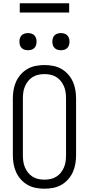

<svg xmlns="http://www.w3.org/2000/svg" viewBox="-20 -1138 540 1166"><path d="M250 8Q224 8 197.5 3Q171 -2 148 -15Q125 -28 107 -48Q89 -68 78 -92Q67 -116 62.5 -142.5Q58 -169 58 -195V-540Q58 -566 62.5 -592.5Q67 -619 78 -643Q89 -667 107 -687Q125 -707 148 -720Q171 -733 197.5 -738Q224 -743 250 -743Q276 -743 302.5 -738Q329 -733 352 -720Q375 -707 393 -687Q411 -667 422 -643Q433 -619 437.5 -592.5Q442 -566 442 -540V-195Q442 -169 437.5 -142.5Q433 -116 422 -92Q411 -68 393 -48Q375 -28 352 -15Q329 -2 302.5 3Q276 8 250 8ZM250 -47Q269 -47 287.5 -51Q306 -55 322 -65Q338 -75 349.5 -89.5Q361 -104 368.5 -121.5Q376 -139 378.5 -157.5Q381 -176 381 -195V-540Q381 -559 378.5 -577.5Q376 -596 368.5 -613.5Q361 -631 349.5 -645.5Q338 -660 322 -670Q306 -680 287.5 -684Q269 -688 250 -688Q231 -688 212.5 -684Q194 -680 178 -670Q162 -660 150.5 -645.5Q139 -631 131.5 -613.5Q124 -596 121.5 -577.5Q119 -559 119 -540V-195Q119 -176 121.5 -157.5Q124 -139 131.5 -121.5Q139 -104 150.5 -89.5Q162 -75 178 -65Q194 -55 212.5 -51Q231 -47 250 -47ZM350 -833Q339 -833 329 -836Q319 -839 311.5 -846.5Q304 -854 301 -864Q298 -874 298 -885Q298 -896 301 -906Q304 -916 311.5 -923.5Q319 -931 329 -934Q339 -937 350 -937Q361 -937 371 -934Q381 -931 388.5 -923.5Q396 -916 399 -906Q402 -896 402 -885Q402 -874 399 -864Q396 -854 388.5 -846.5Q381 -839 371 -836Q361 -833 350 -833ZM150 -833Q139 -833 129 -836Q119 -839 111.5 -846.5Q104 -854 101 -864Q98 -874 98 -885Q98 -896 101 -906Q104 -916 111.5 -923.5Q119 -931 129 -934Q139 -937 150 -937Q161 -937 171 -934Q181 -931 188.5 -923.5Q196 -916 199 -906Q202 -896 202 -885Q202 -874 199 -864Q196 -854 188.5 -846.5Q181 -839 171 -836Q161 -833 150 -833ZM100 -1062V-1118H400V-1062Z"/></svg>

Font: Iosevka SS18 Light
Style: Regular
Weight: 300
Monospace: yes
Designer: Belleve Invis
Foundry: Belleve Invis
Version: Version 25.1.1; ttfautohint (v1.8.4)